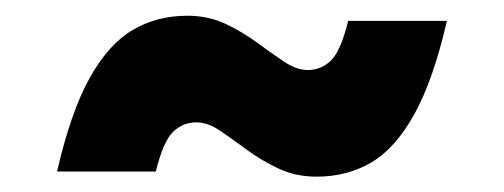

<svg xmlns="http://www.w3.org/2000/svg" viewBox="-20 -383 640 244"><path d="M548 -356.5Q530.5 -281 506.5 -237.8Q482.5 -194.5 451.8 -176.5Q421 -158.5 382.5 -158.5Q355.5 -158.5 333.5 -169Q311.5 -179.5 293.2 -193Q275 -206.5 259.5 -217Q244 -227.5 229.5 -227.5Q212.5 -227.5 200 -215.5Q187.5 -203.5 178 -165H52.5Q70 -241 94 -284Q118 -327 148.8 -345Q179.5 -363 218 -363Q245 -363 267 -352.5Q289 -342 307.2 -328.5Q325.5 -315 341.2 -304.5Q357 -294 371 -294Q388 -294 400.5 -306Q413 -318 422.5 -356.5Z"/></svg>

Font: Newsreader 6pt ExtraBold
Style: Italic
Weight: 800
Italic angle: -17°
Designer: Hugues Gentile
Foundry: Production Type
Version: Version 1.003; ttfautohint (v1.8.3)